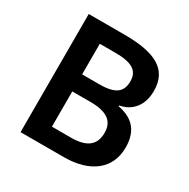

<svg xmlns="http://www.w3.org/2000/svg" viewBox="-161 -859 987 1005"><g transform="rotate(30 332.0 -357.0)"><path d="M308 -714H93V0H354C512 0 610 -75 610 -205C610 -317 548 -359 470 -374V-379C547 -393 590 -452 590 -535C590 -667 493 -714 308 -714ZM325 -423H221V-608H315C414 -608 458 -582 458 -518C458 -456 426 -423 325 -423ZM221 -320H331C440 -320 476 -279 476 -217C476 -151 441 -107 337 -107H221Z"/></g></svg>

Font: Noto Sans Gurmukhi SemiBold
Style: Regular
Weight: 600
Designer: Jelle Bosma - Monotype Design Team
Foundry: Monotype Imaging Inc.
Version: Version 2.004